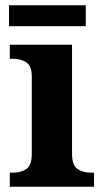

<svg xmlns="http://www.w3.org/2000/svg" viewBox="-20 -705 392 725"><path d="M17 0V-53H29Q59 -53 79.5 -67Q100 -81 100 -124V-416Q100 -456 79.5 -469.5Q59 -483 29 -483H17V-536H252V-124Q252 -81 272.5 -67Q293 -53 323 -53H335V0ZM14 -606V-685H304V-606Z"/></svg>

Font: Noto Serif
Style: Bold
Weight: 700
Designer: Monotype Design Team
Foundry: Monotype Imaging Inc.
Version: Version 2.014